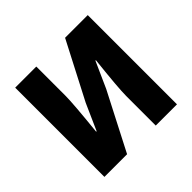

<svg xmlns="http://www.w3.org/2000/svg" viewBox="-178 -938 1132 1132"><g transform="rotate(-45 388.5 -372.0)"><path d="M86 -744H262V-498Q262 -440 240 -223H244L317 -387L502 -744H691V0H514V-247Q514 -310 537 -522H533L460 -359L275 0H86Z"/></g></svg>

Font: Source Han Sans CN Heavy
Style: Bold
Weight: 900
Designer: Ryoko NISHIZUKA (kana & ideographs); Paul D. Hunt (Latin, Greek & Cyrillic); Wenlong ZHANG (bopomofo); Sandoll Communica
Foundry: Adobe Systems Incorporated
Version: Version 1.000;PS 1;hotconv 1.0.78;makeotf.lib2.5.61930